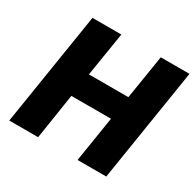

<svg xmlns="http://www.w3.org/2000/svg" viewBox="-154 -871 1051 1037"><g transform="rotate(30 371.5 -352.5)"><path d="M26 0 138 -705H318L274 -431H520L564 -705H743L631 0H452L497 -283H250L206 0Z"/></g></svg>

Font: Nunito Sans 10pt SemiCondensed Black
Style: Italic
Weight: 900
Width: 4
Italic angle: -9°
Designer: Vernon Adams
Foundry: Vernon Adams
Version: Version 3.101;gftools[0.9.27]